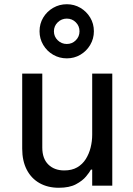

<svg xmlns="http://www.w3.org/2000/svg" viewBox="-20 -878 631 908"><path d="M258 10Q206 10 167 -12Q128 -34 106.5 -75.5Q85 -117 85 -175V-530H180V-180Q180 -128 208.5 -100Q237 -72 284 -72Q320 -72 345 -86.5Q370 -101 385.5 -125.5Q401 -150 408.5 -180Q416 -210 416 -241V-530H511V0H416V-76H410Q404 -64 387 -43.5Q370 -23 339 -6.5Q308 10 258 10ZM296 -602Q261 -602 231.5 -619Q202 -636 184.5 -665.5Q167 -695 167 -730Q167 -766 184.5 -795Q202 -824 231.5 -841Q261 -858 296 -858Q331 -858 360 -841Q389 -824 406.5 -795Q424 -766 424 -730Q424 -695 406.5 -665.5Q389 -636 360 -619Q331 -602 296 -602ZM296 -670Q321 -670 338.5 -687.5Q356 -705 356 -730Q356 -755 338.5 -772.5Q321 -790 296 -790Q271 -790 253 -772.5Q235 -755 235 -730Q235 -705 253 -687.5Q271 -670 296 -670Z"/></svg>

Font: Be Vietnam Pro Variable Thin
Style: Regular
Weight: 100
Designer: Lam Bao, Tony Le, Vietanh Nguyen
Foundry: Yellow Type Foundry
Version: Version 1.002